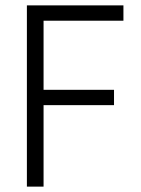

<svg xmlns="http://www.w3.org/2000/svg" viewBox="-20 -694 524 714"><path d="M404 -303H142V0H80V-674H439V-617H142V-360H404Z"/></svg>

Font: Hind Kochi Light
Style: Regular
Weight: 300
Designer: Dhruvi Tolia
Foundry: Indian Type Foundry
Version: Version 0.702;PS 1.0;hotconv 1.0.81;makeotf.lib2.5.63406